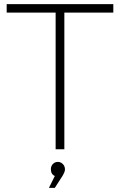

<svg xmlns="http://www.w3.org/2000/svg" viewBox="-20 -719 578 925"><path d="M525.9 -699.2V-658.2H290V0H248V-658.2H12.2V-699.2ZM258.8 61Q272.5 61 282.7 71.3Q293 81.5 293 97.2Q293 108.9 280.8 128.9L244.1 186H215.8L244.1 128.9Q225.1 120.6 225.1 96.2Q225.1 81.1 234.9 71Q244.6 61 258.8 61Z"/></svg>

Font: Montserrat Ultra Light
Style: Regular
Weight: 200
Designer: Julieta Ulanovsky
Foundry: Julieta Ulanovsky
Version: Version 3.001;PS 003.001;hotconv 1.0.70;makeotf.lib2.5.58329